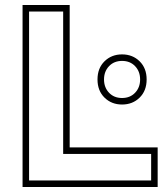

<svg xmlns="http://www.w3.org/2000/svg" viewBox="-20 -733 649 766"><path d="M96 -13H583V-119H232V-687H96ZM70 -713H258V-145H609V13H70ZM395 -416Q395 -384 415 -363Q435 -342 467 -342Q499 -342 519 -363Q539 -384 539 -416Q539 -448 519 -469Q499 -490 467 -490Q435 -490 415 -469Q395 -448 395 -416ZM369 -416Q369 -461 397 -488.5Q425 -516 467 -516Q509 -516 537 -488.5Q565 -461 565 -416Q565 -371 537 -343.5Q509 -316 467 -316Q425 -316 397 -343.5Q369 -371 369 -416Z"/></svg>

Font: CMG Sans Outline
Style: Outline
Weight: 700
Designer: Julieta Ulanovsky
Foundry: Julieta Ulanovsky
Version: Version 7.200